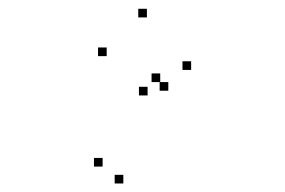

<svg xmlns="http://www.w3.org/2000/svg" viewBox="-20 -193 660 444"><path d="M369.2 16.8V-3.2H349.2V16.8ZM350.5 -3.2V-23.2H330.5V-3.2ZM217.3 192.2V172.2H197.3V192.2ZM265.2 231.3V211.3H245.2V231.3ZM422 -31.3V-51.3H402V-31.3ZM319.7 -152.7V-172.7H299.7V-152.7ZM226.7 -63.2V-83.2H206.7V-63.2ZM321.3 27.7V7.7H301.3V27.7Z"/></svg>

Font: Monaspace Neon Dots Var
Style: Regular
Weight: 400
Designer: Riley Cran and the Lettermatic Team
Version: Version 1.100 (Monaspace Neon Dots)